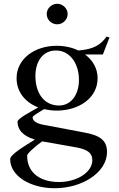

<svg xmlns="http://www.w3.org/2000/svg" viewBox="-20 -756 634 1019"><path d="M281 -169C398 -169 498 -235 498 -341C498 -393 472 -437 431 -467H526L561 -557L546 -562C512 -516 477 -495 396 -488C363 -504 323 -513 281 -513C163 -513 68 -443 68 -341C68 -267 115 -212 183 -186C140 -161 73 -127 73 -110C73 -72 96 -36 165 -15C109 20 34 64 34 89C34 178 141 243 270 243C418 243 548 158 548 51C548 -10 512 -38 426 -53L209 -94C172 -101 153 -115 153 -134C153 -140 179 -156 214 -177C235 -172 258 -169 281 -169ZM124 70C124 59 162 25 204 -6L208 -5L384 26C443 37 470 55 470 94C470 160 386 210 293 210C192 210 124 160 124 70ZM168 -352C168 -429 206 -488 277 -488C352 -488 399 -418 399 -332C399 -253 357 -196 293 -196C214 -196 168 -262 168 -352ZM228 -682C228 -712 254 -736 284 -736C312 -736 339 -712 339 -682C339 -650 312 -627 284 -627C254 -627 228 -650 228 -682Z"/></svg>

Font: Ortica Linear
Style: Regular
Weight: 400
Designer: Benedetta Bovani
Foundry: Collletttivo
Version: Version 2.000;Glyphs 3.1.2 (3151)